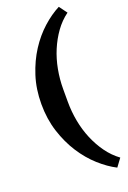

<svg xmlns="http://www.w3.org/2000/svg" viewBox="-175 -836 698 1048"><g transform="rotate(-20 174.0 -312.0)"><path d="M314 155Q265 130 216.5 86.5Q168 43 129.5 -16.5Q91 -76 67 -150.5Q43 -225 43 -312Q43 -399 67 -473.5Q91 -548 129.5 -607.5Q168 -667 216.5 -710.5Q265 -754 314 -779L348 -733Q307 -703 276.5 -660.5Q246 -618 225 -568Q204 -518 193.5 -462Q183 -406 183 -349V-275Q183 -218 193.5 -162Q204 -106 225 -56Q246 -6 276.5 36.5Q307 79 348 109L314 155Z"/></g></svg>

Font: IBM Plex Serif SemiBold
Style: Regular
Weight: 600
Designer: Mike Abbink, Paul van der Laan, Pieter van Rosmalen
Foundry: Bold Monday
Version: Version 2.5